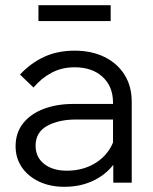

<svg xmlns="http://www.w3.org/2000/svg" viewBox="-20 -703 590 739"><path d="M487 0H416V-96L415 -124V-308Q415 -370 375 -407Q335 -444 267 -444Q218 -444 178.5 -423Q139 -402 109 -366L57 -416Q98 -460 149.5 -484Q201 -508 267 -508Q333 -508 382.5 -483.5Q432 -459 459.5 -415Q487 -371 487 -311ZM228 16Q172 16 129.5 -4.5Q87 -25 63.5 -60Q40 -95 40 -140Q40 -192 69 -228.5Q98 -265 148.5 -284Q199 -303 263 -303H425V-243H273Q206 -243 161.5 -218.5Q117 -194 117 -142Q117 -98 150 -72Q183 -46 237 -46Q289 -46 331 -66.5Q373 -87 398.5 -124Q424 -161 427 -209L457 -192Q457 -132 427.5 -85Q398 -38 346 -11Q294 16 228 16ZM406 -622H128V-683H406Z"/></svg>

Font: Wix Madefor Display
Style: Regular
Weight: 400
Designer: Dalton Maag Ltd
Foundry: Dalton Maag Ltd
Version: Version 3.100